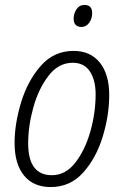

<svg xmlns="http://www.w3.org/2000/svg" viewBox="-20 -747 496 777"><path d="M185 10Q264 10 316.5 -48.5Q369 -107 395.5 -193.5Q422 -280 422 -363Q422 -446 384 -493.5Q346 -541 278 -541Q198 -541 145 -480.5Q92 -420 65.5 -333Q39 -246 39 -168Q39 -84 77 -37Q115 10 185 10ZM190 -38Q94 -38 94 -167Q94 -237 115 -312.5Q136 -388 176.5 -440.5Q217 -493 274 -493Q321 -493 344 -457.5Q367 -422 367 -366Q367 -290 345.5 -214.5Q324 -139 284.5 -88.5Q245 -38 190 -38ZM310 -638Q329 -638 341 -655Q353 -672 353 -694Q353 -727 322 -727Q301 -727 289.5 -709.5Q278 -692 278 -672Q278 -638 310 -638Z"/></svg>

Font: Noto Sans Display SemiCondensed Light
Style: Italic
Weight: 300
Width: 4
Italic angle: -12°
Designer: Monotype Design Team
Foundry: Monotype Imaging Inc.
Version: Version 1.900